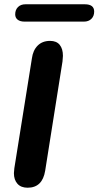

<svg xmlns="http://www.w3.org/2000/svg" viewBox="-20 -869 460 897"><path d="M45 -60Q45 -67 47 -83L129 -596Q134 -634 156 -656Q178 -678 214 -678Q244 -678 259 -659.5Q274 -641 274 -608Q274 -600 272 -582L191 -71Q178 8 109 8Q78 8 61.5 -10.5Q45 -29 45 -60ZM51 -802Q51 -823 64 -836Q77 -849 99 -849H376Q420 -849 420 -815Q420 -794 407 -781Q394 -768 372 -768H95Q74 -768 62.5 -777Q51 -786 51 -802Z"/></svg>

Font: SN Pro Bold
Style: Bold Italic
Weight: 700
Italic angle: -9°
Designer: Tobias Whetton
Foundry: Supernotes
Version: Version 1.003